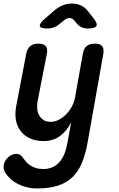

<svg xmlns="http://www.w3.org/2000/svg" viewBox="-46 -805 666 1078"><path d="M332 0 354 -120Q330 -70 291 -41.5Q252 -13 200 -13Q156 -13 123.5 -27.5Q91 -42 70.5 -68.5Q50 -95 43.5 -130.5Q37 -166 45 -209L101 -502Q107 -532 123.5 -546Q140 -560 169 -560Q198 -560 210.5 -546Q223 -532 217 -502L165 -237Q161 -215 163 -194Q165 -173 174 -157Q183 -141 198.5 -131Q214 -121 239 -121Q264 -121 287 -134Q310 -147 328.5 -166.5Q347 -186 359 -210Q371 -234 375 -257L419 -502Q424 -532 440.5 -546Q457 -560 487 -560Q516 -560 527.5 -546Q539 -532 534 -502L445 0Q433 64 413 111.5Q393 159 360 190.5Q327 222 278.5 237.5Q230 253 163 253Q130 253 103 246Q76 239 53.5 227.5Q31 216 13.5 200Q-4 184 -16 165Q-22 156 -24.5 144Q-27 132 -25 121Q-23 110 -16.5 98.5Q-10 87 -1 78.5Q8 70 20 64.5Q32 59 46 59Q56 59 64.5 63Q73 67 79 76Q88 88 98 100.5Q108 113 122 122.5Q136 132 154.5 138Q173 144 198 144Q222 144 243.5 136Q265 128 282.5 110.5Q300 93 312.5 66Q325 39 332 0ZM220 -645Q181 -645 177.5 -658.5Q174 -672 206 -700L260 -747Q283 -766 307 -775.5Q331 -785 358 -785Q385 -785 406.5 -775.5Q428 -766 444 -747L481 -700Q503 -672 495 -658.5Q487 -645 448 -645Q428 -645 413 -651.5Q398 -658 386 -672L373 -688Q360 -704 344.5 -704Q329 -704 310 -688L290 -672Q274 -658 257 -651.5Q240 -645 220 -645Z"/></svg>

Font: Maple Mono SemiBold
Style: Italic
Weight: 600
Italic angle: -10°
Monospace: yes
Designer: subframe7536
Version: Version 7.000